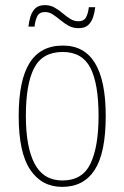

<svg xmlns="http://www.w3.org/2000/svg" viewBox="-20 -720 486 750"><path d="M223 10Q143 10 98 -57Q53 -124 53 -267Q53 -406 95.5 -474Q138 -542 226 -542Q393 -542 393 -267Q393 -123 350 -56.5Q307 10 223 10ZM224 -15Q302 -15 333.5 -81Q365 -147 365 -267Q365 -393 333 -455Q301 -517 225 -517Q146 -517 113.5 -454.5Q81 -392 81 -267Q81 -145 115.5 -80Q150 -15 224 -15ZM287 -610Q265 -610 248 -619.5Q231 -629 216 -641.5Q201 -654 186.5 -663.5Q172 -673 156 -673Q133 -673 125 -655.5Q117 -638 115 -616H91Q93 -634 98.5 -653.5Q104 -673 117 -686.5Q130 -700 156 -700Q176 -700 193 -690.5Q210 -681 224.5 -668.5Q239 -656 254 -646.5Q269 -637 286 -637Q309 -637 317 -654Q325 -671 327 -692H352Q350 -673 344 -654Q338 -635 325 -622.5Q312 -610 287 -610Z"/></svg>

Font: Noto Serif Sinhala Condensed Thin
Style: Regular
Weight: 100
Width: 3
Designer: Jelle Bosma - Monotype Design Team
Foundry: Monotype Imaging Inc.
Version: Version 2.007; ttfautohint (v1.8.4.7-5d5b)